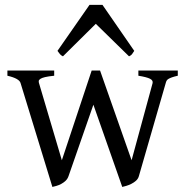

<svg xmlns="http://www.w3.org/2000/svg" viewBox="-20 -738 746 773"><path d="M695.8 -433.1Q680.7 -429.7 671.9 -426.5Q663.1 -423.3 658 -420.2Q652.8 -417 650.6 -412.8Q648.4 -408.7 647 -402.8L539.1 -28.8Q536.1 -18.1 527.6 -10.5Q519 -2.9 508.8 2.2Q498.5 7.3 488.5 10.3Q478.5 13.2 472.2 14.6L356 -316.4L255.9 -28.8Q252 -17.6 243.9 -10Q235.8 -2.4 226.1 2.7Q216.3 7.8 206.8 10.5Q197.3 13.2 190.9 14.6L63 -402.8Q58.6 -421.9 9.8 -433.1V-454.1H198.2V-433.1Q174.3 -430.7 161.1 -427.5Q147.9 -424.3 142.1 -420.2Q136.2 -416 136 -411.6Q135.7 -407.2 137.2 -402.8L229 -92.8L349.1 -454.1H382.8L509.8 -92.8L594.2 -402.8Q597.2 -414.1 584 -420.9Q570.8 -427.7 537.1 -433.1V-454.1H695.8ZM520.5 -533.2Q514.6 -523.9 511.2 -519.5Q507.8 -515.1 499.5 -511.2L365.7 -642.1L233.4 -511.2Q229.5 -513.2 226.8 -515.1Q224.1 -517.1 221.9 -519.5Q219.7 -522 217.3 -525.4Q214.8 -528.8 211.4 -533.2L340.3 -718.3H392.6Z"/></svg>

Font: Gentium Plus Phon
Style: Regular
Weight: 400
Designer: J. Victor Gaultney, Annie Olsen, Iska Routamaa, Becca Hirsbrunner
Foundry: SIL International
Version: Version 5.000